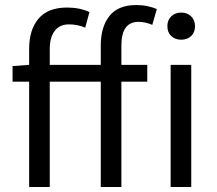

<svg xmlns="http://www.w3.org/2000/svg" viewBox="-20 -744 863 764"><path d="M381 0V-419H178V0H96V-419H30V-481L96 -486V-550Q96 -626 133.5 -670Q171 -714 247 -714Q297 -714 336 -696L319 -634Q289 -647 254 -647Q218 -647 198 -621.5Q178 -596 178 -548V-486H381V-563Q381 -637 415.5 -680.5Q450 -724 523 -724Q546 -724 567 -719.5Q588 -715 604 -708L586 -645Q559 -657 531 -657Q463 -657 463 -563V-486H566V-419H463V0ZM659 0V-486H741V0ZM701 -586Q677 -586 661.5 -600.5Q646 -615 646 -640Q646 -664 661.5 -679Q677 -694 701 -694Q725 -694 740.5 -679Q756 -664 756 -640Q756 -615 740.5 -600.5Q725 -586 701 -586Z"/></svg>

Font: .
Style: 
Weight: 400
Designer: Paul D. Hunt, Dalton Maag
Foundry: Dalton Maag Ltd
Version: Version 1.200